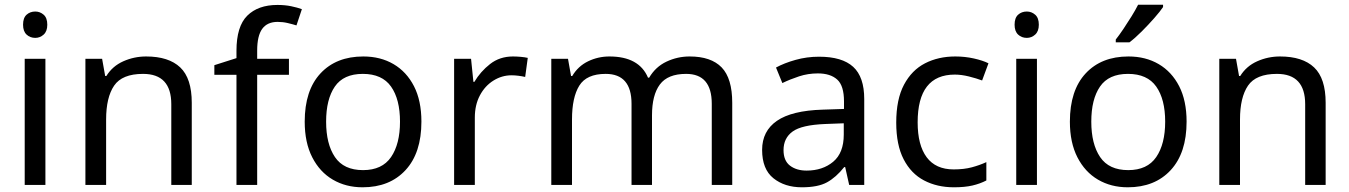

<svg xmlns="http://www.w3.org/2000/svg" viewBox="-20 -786 5735 816"><path d="M130 -737Q150 -737 165.5 -723.5Q181 -710 181 -681Q181 -653 165.5 -639Q150 -625 130 -625Q108 -625 93 -639Q78 -653 78 -681Q78 -710 93 -723.5Q108 -737 130 -737ZM173 -536V0H85V-536Z M601 -546Q697 -546 746 -499.5Q795 -453 795 -349V0H708V-343Q708 -472 588 -472Q499 -472 465 -422Q431 -372 431 -278V0H343V-536H414L427 -463H432Q458 -505 504 -525.5Q550 -546 601 -546Z M1208 -468H1073V0H985V-468H891V-509L985 -539V-570Q985 -674 1031 -719.5Q1077 -765 1159 -765Q1191 -765 1217.5 -759.5Q1244 -754 1263 -747L1240 -678Q1224 -683 1203 -688Q1182 -693 1160 -693Q1116 -693 1094.5 -663.5Q1073 -634 1073 -571V-536H1208Z M1771 -269Q1771 -136 1703.5 -63Q1636 10 1521 10Q1450 10 1394.5 -22.5Q1339 -55 1307 -117.5Q1275 -180 1275 -269Q1275 -402 1342 -474Q1409 -546 1524 -546Q1597 -546 1652.5 -513.5Q1708 -481 1739.5 -419.5Q1771 -358 1771 -269ZM1366 -269Q1366 -174 1403.5 -118.5Q1441 -63 1523 -63Q1604 -63 1642 -118.5Q1680 -174 1680 -269Q1680 -364 1642 -418Q1604 -472 1522 -472Q1440 -472 1403 -418Q1366 -364 1366 -269Z M2160 -546Q2175 -546 2192.5 -544.5Q2210 -543 2223 -540L2212 -459Q2199 -462 2183.5 -464Q2168 -466 2154 -466Q2113 -466 2077 -443.5Q2041 -421 2019.5 -380.5Q1998 -340 1998 -286V0H1910V-536H1982L1992 -438H1996Q2022 -482 2063 -514Q2104 -546 2160 -546Z M2911 -546Q3002 -546 3047 -499.5Q3092 -453 3092 -349V0H3005V-345Q3005 -472 2896 -472Q2818 -472 2784.5 -427Q2751 -382 2751 -296V0H2664V-345Q2664 -472 2554 -472Q2473 -472 2442 -422Q2411 -372 2411 -278V0H2323V-536H2394L2407 -463H2412Q2437 -505 2479.5 -525.5Q2522 -546 2570 -546Q2696 -546 2734 -456H2739Q2766 -502 2812.5 -524Q2859 -546 2911 -546Z M3461 -545Q3559 -545 3606 -502Q3653 -459 3653 -365V0H3589L3572 -76H3568Q3533 -32 3494.5 -11Q3456 10 3388 10Q3315 10 3267 -28.5Q3219 -67 3219 -149Q3219 -229 3282 -272.5Q3345 -316 3476 -320L3567 -323V-355Q3567 -422 3538 -448Q3509 -474 3456 -474Q3414 -474 3376 -461.5Q3338 -449 3305 -433L3278 -499Q3313 -518 3361 -531.5Q3409 -545 3461 -545ZM3487 -259Q3387 -255 3348.5 -227Q3310 -199 3310 -148Q3310 -103 3337.5 -82Q3365 -61 3408 -61Q3476 -61 3521 -98.5Q3566 -136 3566 -214V-262Z M4034 10Q3963 10 3907.5 -19Q3852 -48 3820.5 -109Q3789 -170 3789 -265Q3789 -364 3822 -426Q3855 -488 3911.5 -517Q3968 -546 4040 -546Q4081 -546 4119 -537.5Q4157 -529 4181 -517L4154 -444Q4130 -453 4098 -461Q4066 -469 4038 -469Q3880 -469 3880 -266Q3880 -169 3918.5 -117.5Q3957 -66 4033 -66Q4077 -66 4110.5 -75Q4144 -84 4172 -97V-19Q4145 -5 4112.5 2.5Q4080 10 4034 10Z M4344 -737Q4364 -737 4379.5 -723.5Q4395 -710 4395 -681Q4395 -653 4379.5 -639Q4364 -625 4344 -625Q4322 -625 4307 -639Q4292 -653 4292 -681Q4292 -710 4307 -723.5Q4322 -737 4344 -737ZM4387 -536V0H4299V-536Z M5023 -269Q5023 -136 4955.5 -63Q4888 10 4773 10Q4702 10 4646.5 -22.5Q4591 -55 4559 -117.5Q4527 -180 4527 -269Q4527 -402 4594 -474Q4661 -546 4776 -546Q4849 -546 4904.5 -513.5Q4960 -481 4991.5 -419.5Q5023 -358 5023 -269ZM4618 -269Q4618 -174 4655.5 -118.5Q4693 -63 4775 -63Q4856 -63 4894 -118.5Q4932 -174 4932 -269Q4932 -364 4894 -418Q4856 -472 4774 -472Q4692 -472 4655 -418Q4618 -364 4618 -269ZM4923 -756Q4911 -738 4886 -709.5Q4861 -681 4832.5 -652.5Q4804 -624 4780 -606H4722V-618Q4737 -637 4754.5 -663Q4772 -689 4789 -716.5Q4806 -744 4817 -766H4923Z M5420 -546Q5516 -546 5565 -499.5Q5614 -453 5614 -349V0H5527V-343Q5527 -472 5407 -472Q5318 -472 5284 -422Q5250 -372 5250 -278V0H5162V-536H5233L5246 -463H5251Q5277 -505 5323 -525.5Q5369 -546 5420 -546Z"/></svg>

Font: Noto Sans Tagalog
Style: Regular
Weight: 400
Designer: Monotype Design Team
Foundry: Monotype Imaging Inc.
Version: Version 2.001; ttfautohint (v1.8.4.7-5d5b)